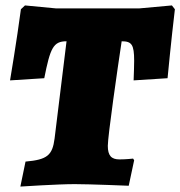

<svg xmlns="http://www.w3.org/2000/svg" viewBox="-20 -678 664 707"><path d="M225 -526 181 -168C173 -106 154 -90 74 -83L55 9C55 9 192 0 255 0C311 0 454 6 454 6L474 -88L470 -94C470 -94 444 -91 420 -91C390 -91 377 -105 377 -141C377 -177 413 -427 428 -526C465 -526 474 -514 474 -454C474 -435 473 -412 472 -382L597 -390C597 -390 610 -527 624 -644L613 -658L492 -647H187L72 -658L57 -644C42 -530 17 -382 17 -382L143 -390C165 -501 176 -526 225 -526Z"/></svg>

Font: Alegreya SC Black
Style: Italic
Weight: 900
Italic angle: -7°
Designer: Juan Pablo del Peral
Foundry: Huerta Tipografica
Version: Version 2.007;PS 002.007;hotconv 1.0.88;makeotf.lib2.5.64775